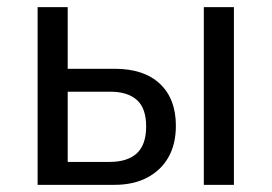

<svg xmlns="http://www.w3.org/2000/svg" viewBox="-20 -516 758 536"><path d="M85 0V-496H169V-324H300Q382 -324 426.5 -282Q471 -240 471 -165Q471 -114 450.5 -77.5Q430 -41 391.5 -20.5Q353 0 300 0ZM169 -64H286Q336 -64 362 -88Q388 -112 388 -163Q388 -214 362 -237Q336 -260 288 -260H169ZM549 0V-496H633V0Z"/></svg>

Font: Nunito Sans 7pt Condensed
Style: Regular
Weight: 400
Width: 3
Designer: Vernon Adams
Foundry: Vernon Adams
Version: Version 3.101;gftools[0.9.27]